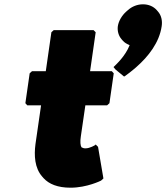

<svg xmlns="http://www.w3.org/2000/svg" viewBox="-20 -851 773 893"><path d="M129 -520 118 -510 98 -371 107 -361H171L145 -181C138 -128 141 -70 176 -30L183 -22C208 5 248 22 308 22C385 22 450 -11 450 -11L461 -21L436 -168L425 -179L422 -176C422 -176 399 -161 377 -161C370 -161 364 -163 359 -166C354 -174 352 -191 356 -217L377 -361H478L489 -371L509 -510L500 -520H399L425 -701L415 -711H230L219 -701L193 -520ZM575 -804 567 -797C548 -780 532 -755 528 -729C525 -706 532 -684 545 -669L551 -662C560 -652 569 -647 583 -641C563 -590 521 -552 512 -543L508 -539L517 -528L557 -495L561 -497C576 -508 591 -519 606 -532L614 -539C670 -588 721 -653 732 -729C736 -755 730 -780 715 -797L709 -804C694 -821 671 -831 645 -831C619 -831 594 -821 575 -804Z"/></svg>

Font: Hussar Woodtype
Style: UltraObl
Weight: 900
Foundry: Cannot Into Space Fonts
Version: Version 1.07